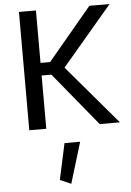

<svg xmlns="http://www.w3.org/2000/svg" viewBox="-65 -734 757 1110"><g transform="rotate(-5 314.0 -179.0)"><path d="M284.2 91.8H375L302.7 329.6L238.8 301.8ZM496.6 -686.5H613.8L322.3 -342.8L613.8 0H496.6L243.2 -309.1H186.5V0H87.9V-686.5H186.5V-382.3H242.2Z"/></g></svg>

Font: Estedad-FD Medium
Style: Regular
Weight: 500
Designer: Amin Abedi
Version: Version 7.3